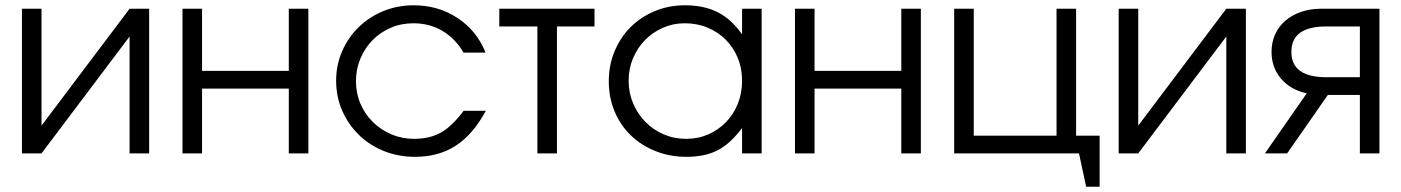

<svg xmlns="http://www.w3.org/2000/svg" viewBox="-20 -580 5299 726"><path d="M63 0H137L470 -442V0H544V-547H470L137 -105V-547H63Z M670 0H744V-245H1072V0H1146V-547H1072V-312H744V-547H670Z M1733 -161Q1690 -103 1647.5 -79Q1605 -55 1546 -55Q1500 -55 1460 -72Q1420 -89 1390 -118.5Q1360 -148 1343 -187.5Q1326 -227 1326 -273Q1326 -319 1343 -359Q1360 -399 1389 -428.5Q1418 -458 1457.5 -475Q1497 -492 1543 -492Q1604 -492 1652.5 -463.5Q1701 -435 1733 -381H1816Q1783 -464 1710 -512Q1637 -560 1544 -560Q1483 -560 1429.5 -538Q1376 -516 1336.5 -477.5Q1297 -439 1274 -387Q1251 -335 1251 -275Q1251 -214 1274 -161.5Q1297 -109 1337 -70Q1377 -31 1431.5 -9Q1486 13 1549 13Q1639 13 1704 -29.5Q1769 -72 1817 -161Z M2012 0H2086V-480H2228V-547H1868V-480H2012Z M2282 -272Q2282 -211 2304 -158.5Q2326 -106 2365.5 -68Q2405 -30 2459 -8.5Q2513 13 2576 13Q2646 13 2694 -12Q2742 -37 2786 -96V0H2860V-547H2786V-450Q2745 -508 2693.5 -534Q2642 -560 2570 -560Q2509 -560 2456 -538Q2403 -516 2364.5 -477.5Q2326 -439 2304 -386.5Q2282 -334 2282 -272ZM2357 -275Q2357 -320 2373.5 -359.5Q2390 -399 2419 -428.5Q2448 -458 2486.5 -475Q2525 -492 2569 -492Q2616 -492 2655.5 -475.5Q2695 -459 2724 -430Q2753 -401 2769.5 -361.5Q2786 -322 2786 -275Q2786 -228 2770 -188Q2754 -148 2725.5 -118.5Q2697 -89 2658.5 -72Q2620 -55 2575 -55Q2529 -55 2489.5 -72Q2450 -89 2420.5 -119Q2391 -149 2374 -189Q2357 -229 2357 -275Z M2986 0H3060V-245H3388V0H3462V-547H3388V-312H3060V-547H2986Z M3588 0H4060L4087 126H4138V-67H4049V-547H3975V-67H3662V-547H3588Z M4210 0H4284L4617 -442V0H4691V-547H4617L4284 -105V-547H4210Z M5122 -288H4995Q4929 -288 4896 -312Q4863 -336 4863 -384Q4863 -432 4896 -456Q4929 -480 4995 -480H5122ZM4763 0H4847L5001 -221H5122V0H5196V-547H4976Q4934 -547 4899.5 -535Q4865 -523 4840 -501.5Q4815 -480 4801.5 -450Q4788 -420 4788 -384Q4788 -325 4823.5 -283Q4859 -241 4921 -227Z"/></svg>

Font: Involve
Style: Regular
Weight: 400
Designer: Stefan Peev
Foundry: Context Ltd.
Version: Version 1.001